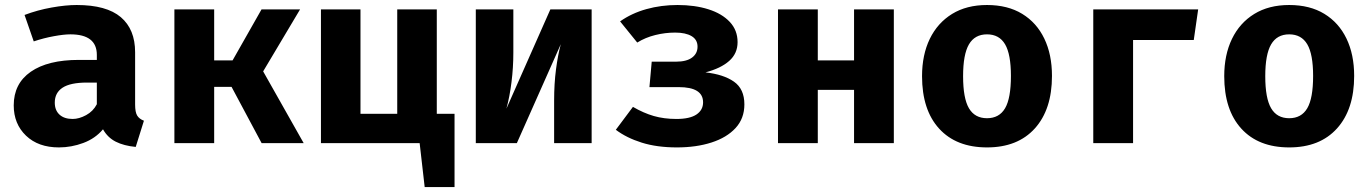

<svg xmlns="http://www.w3.org/2000/svg" viewBox="-20 -583 5578 782"><path d="M530.3 -156.9Q530.3 -126.2 538.7 -112.3Q547.2 -98.5 566.2 -91.3L532.8 15.4Q484.6 10.8 451.5 -5.9Q418.5 -22.6 399.5 -56.4Q368.2 -19 319.5 -0.8Q270.8 17.4 220 17.4Q135.9 17.4 85.9 -30.5Q35.9 -78.5 35.9 -153.8Q35.9 -242.6 105.4 -290.8Q174.9 -339 301 -339H374.4V-359.5Q374.4 -443.1 266.7 -443.1Q240.5 -443.1 199.5 -435.6Q158.5 -428.2 117.4 -414.4L80 -522.1Q132.8 -542.1 190 -552.3Q247.2 -562.6 292.3 -562.6Q413.8 -562.6 472.1 -513.1Q530.3 -463.6 530.3 -370.3ZM275.9 -98.5Q302.1 -98.5 330.8 -114.1Q359.5 -129.7 374.4 -158.5V-246.7H334.4Q266.7 -246.7 234.9 -225.9Q203.1 -205.1 203.1 -165.1Q203.1 -133.8 222.3 -116.2Q241.5 -98.5 275.9 -98.5Z M690.3 0V-544.6H852.3V-336.9H927.2L1045.1 -544.6H1202.1L1051.8 -292.3L1216.9 0H1045.6L923.1 -229.2H852.3V0Z M1831.3 -119.5V179H1709.7L1689.2 0H1287.2V-544.6H1448.2V-119.5H1597.9V-544.6H1759V-119.5Z M2389.7 -544.6V0H2236.9V-173.3Q2236.9 -242.6 2244.6 -301Q2252.3 -359.5 2264.1 -403.1L2085.1 0H1917.9V-544.6H2070.8V-369.2Q2070.8 -307.7 2063.3 -248.5Q2055.9 -189.2 2042.6 -140.5L2221.5 -544.6Z M2634.4 -331.8H2732.8Q2776.4 -331.8 2798.7 -348.5Q2821 -365.1 2821 -392.8Q2821 -421.5 2796.7 -435.9Q2772.3 -450.3 2729.7 -450.3Q2689.2 -450.3 2649 -440.3Q2608.7 -430.3 2575.4 -409.7L2505.6 -495.9Q2552.8 -529.2 2612.8 -545.9Q2672.8 -562.6 2739.5 -562.6Q2810.3 -562.6 2865.4 -545.1Q2920.5 -527.7 2952.3 -493.8Q2984.1 -460 2984.1 -411.3Q2984.1 -365.1 2950 -334.9Q2915.9 -304.6 2853.3 -288.2Q2927.2 -280 2969.5 -250.3Q3011.8 -220.5 3011.8 -157.9Q3011.8 -100.5 2975.9 -61.5Q2940 -22.6 2877.9 -2.6Q2815.9 17.4 2736.9 17.4Q2655.4 17.4 2593.6 -2.1Q2531.8 -21.5 2488.2 -54.4L2557.9 -147.7Q2601 -122.6 2642.8 -110.5Q2684.6 -98.5 2734.9 -98.5Q2789.7 -98.5 2816.7 -116.7Q2843.6 -134.9 2843.6 -166.2Q2843.6 -228.2 2744.1 -228.2H2625.1Z M3458.5 0V-216.9H3310.8V0H3148.7V-544.6H3310.8V-336.9H3458.5V-544.6H3620.5V0Z M4000 -562.6Q4084.1 -562.6 4143.1 -526.7Q4202.1 -490.8 4233.3 -425.9Q4264.6 -361 4264.6 -273.8Q4264.6 -137.4 4194.9 -60Q4125.1 17.4 4000 17.4Q3874.9 17.4 3805.1 -59Q3735.4 -135.4 3735.4 -272.8Q3735.4 -359.5 3766.9 -424.6Q3798.5 -489.7 3857.7 -526.2Q3916.9 -562.6 4000 -562.6ZM4000 -443.1Q3950.3 -443.1 3926.4 -402.3Q3902.6 -361.5 3902.6 -272.8Q3902.6 -182.6 3926.4 -142.1Q3950.3 -101.5 4000 -101.5Q4049.7 -101.5 4073.6 -142.1Q4097.4 -182.6 4097.4 -273.8Q4097.4 -362.1 4073.6 -402.6Q4049.7 -443.1 4000 -443.1Z M4594.9 0H4432.8V-544.6H4860L4842.1 -420H4594.9Z M5230.8 -562.6Q5314.9 -562.6 5373.8 -526.7Q5432.8 -490.8 5464.1 -425.9Q5495.4 -361 5495.4 -273.8Q5495.4 -137.4 5425.6 -60Q5355.9 17.4 5230.8 17.4Q5105.6 17.4 5035.9 -59Q4966.2 -135.4 4966.2 -272.8Q4966.2 -359.5 4997.7 -424.6Q5029.2 -489.7 5088.5 -526.2Q5147.7 -562.6 5230.8 -562.6ZM5230.8 -443.1Q5181 -443.1 5157.2 -402.3Q5133.3 -361.5 5133.3 -272.8Q5133.3 -182.6 5157.2 -142.1Q5181 -101.5 5230.8 -101.5Q5280.5 -101.5 5304.4 -142.1Q5328.2 -182.6 5328.2 -273.8Q5328.2 -362.1 5304.4 -402.6Q5280.5 -443.1 5230.8 -443.1Z"/></svg>

Font: FiraCode Nerd Font Mono
Style: Bold
Weight: 700
Monospace: yes
Designer: Carrois Corporate, Edenspiekermann AG, Nikita Prokopov
Foundry: Carrois Corporate, Edenspiekermann AG, Nikita Prokopov
Version: Version 6.002;Nerd Fonts 3.3.0